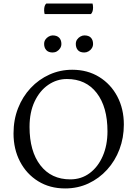

<svg xmlns="http://www.w3.org/2000/svg" viewBox="-20 -1047 771 1079"><path d="M346 12Q260 12 194.5 -28.5Q129 -69 92.5 -139Q56 -209 56 -297Q56 -374 81.5 -439Q107 -504 152.5 -552.5Q198 -601 258 -628Q318 -655 386 -655Q472 -655 537.5 -614.5Q603 -574 639.5 -504.5Q676 -435 676 -347Q676 -273 651.5 -208Q627 -143 582 -93.5Q537 -44 477 -16Q417 12 346 12ZM375 -39Q437 -39 484 -74Q531 -109 557.5 -170Q584 -231 584 -309Q584 -446 523.5 -524.5Q463 -603 356 -603Q299 -603 251 -570Q203 -537 174.5 -476.5Q146 -416 146 -334Q146 -197 207 -118Q268 -39 375 -39ZM454 -752Q429 -752 417.5 -765.5Q406 -779 406 -800Q406 -814 413 -824.5Q420 -835 431.5 -841.5Q443 -848 454 -848Q479 -848 491 -835Q503 -822 503 -800Q503 -787 496 -776Q489 -765 477.5 -758.5Q466 -752 454 -752ZM276 -752Q252 -752 240 -765.5Q228 -779 228 -800Q228 -814 235 -824.5Q242 -835 253.5 -841.5Q265 -848 276 -848Q300 -848 312.5 -835Q325 -822 325 -800Q325 -787 318 -776Q311 -765 300 -758.5Q289 -752 276 -752ZM491 -968H231Q230 -971 229 -976.5Q228 -982 228 -989Q228 -1017 240 -1027H500Q501 -1024 502 -1018Q503 -1012 503 -1005Q503 -980 491 -968Z"/></svg>

Font: Pitagon Serif
Style: Regular
Weight: 400
Designer: Travis Tran
Foundry: Pitagon
Version: Version 1.000;gftools[0.9.26]